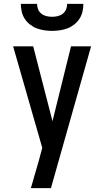

<svg xmlns="http://www.w3.org/2000/svg" viewBox="-20 -975 540 995"><path d="M140 0Q150 -35 160 -69.5Q170 -104 180 -138L199 -209L48 -735H152L252 -347L348 -735H452L244 0ZM250 -815Q230 -815 209.5 -818Q189 -821 170.5 -828Q152 -835 135.5 -848Q119 -861 108 -878Q97 -895 92.5 -915Q88 -935 88 -955H172Q172 -940 177.5 -926.5Q183 -913 194.5 -904Q206 -895 220.5 -891.5Q235 -888 250 -888Q265 -888 279.5 -891.5Q294 -895 305.5 -904Q317 -913 322.5 -926.5Q328 -940 328 -955H412Q412 -935 407.5 -915Q403 -895 392 -878Q381 -861 364.5 -848Q348 -835 329.5 -828Q311 -821 290.5 -818Q270 -815 250 -815Z"/></svg>

Font: Iosevka Term Semibold
Style: Regular
Weight: 600
Monospace: yes
Designer: Belleve Invis
Foundry: Belleve Invis
Version: Version 31.4.0